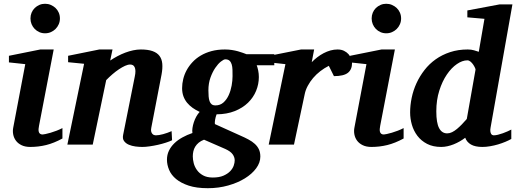

<svg xmlns="http://www.w3.org/2000/svg" viewBox="-20 -760 2713 1009"><path d="M308.1 -32.2Q263.2 -7.8 222.7 2.2Q182.1 12.2 139.2 12.2Q111.8 12.2 93 2.9Q74.2 -6.3 63.5 -21Q52.7 -35.6 49.3 -54Q45.9 -72.3 49.8 -90.8L112.8 -422.9L26.9 -432.1V-466.8L191.9 -500H262.2L185.1 -99.1Q183.1 -90.3 182.6 -82Q182.1 -73.7 183.8 -67.4Q185.5 -61 190.4 -57.1Q195.3 -53.2 204.1 -53.2Q208 -53.2 219.5 -55.7Q231 -58.1 246.1 -62.5Q261.2 -66.9 277.6 -73.2Q293.9 -79.6 308.1 -86.9ZM294.9 -663.1Q294.9 -647 288.8 -632.8Q282.7 -618.7 272 -607.9Q261.2 -597.2 247.1 -591.1Q232.9 -585 216.8 -585Q200.7 -585 186.8 -591.1Q172.9 -597.2 162.4 -607.9Q151.9 -618.7 146 -632.8Q140.1 -647 140.1 -663.1Q140.1 -679.2 146 -693.4Q151.9 -707.5 162.4 -717.8Q172.9 -728 186.8 -734.1Q200.7 -740.2 216.8 -740.2Q232.9 -740.2 247.1 -734.1Q261.2 -728 272 -717.8Q282.7 -707.5 288.8 -693.4Q294.9 -679.2 294.9 -663.1Z M884.3 -22.9Q871.1 -16.6 851.6 -10.3Q832 -3.9 810.3 1Q788.6 5.9 766.8 9Q745.1 12.2 728 12.2Q711.4 12.2 692.1 9.8Q672.9 7.3 657 0.5Q641.1 -6.3 632.1 -18.6Q623 -30.8 627 -50.8L688 -356Q691.9 -374 691.7 -386.5Q691.4 -398.9 687.7 -406.7Q684.1 -414.6 678 -417.7Q671.9 -420.9 664.1 -420.9Q652.3 -420.9 637.2 -414.1Q622.1 -407.2 605.2 -396Q588.4 -384.8 571 -369.9Q553.7 -355 538.1 -338.9L467.3 0H334L421.9 -424.8L337.9 -433.1V-466.8L502 -500H571.3L559.1 -441.9Q577.1 -454.1 597.4 -464.8Q617.7 -475.6 638.4 -483.4Q659.2 -491.2 679.9 -495.6Q700.7 -500 720.2 -500Q757.3 -500 781.5 -491.5Q805.7 -482.9 818.1 -466.3Q830.6 -449.7 832.8 -425.3Q835 -400.9 829.1 -369.1L774.9 -87.9Q772.5 -75.7 774.7 -68.1Q776.9 -60.5 781 -56.2Q785.2 -51.8 790 -50.3Q794.9 -48.8 798.8 -48.8Q814.5 -48.8 836.9 -54.9Q859.4 -61 881.8 -70.8Z M1213.4 83Q1213.4 65.9 1202.6 50.8Q1191.9 35.6 1164.1 22.9L1052.2 -25.9Q1035.6 -19.5 1024.4 -10.3Q1013.2 -1 1006.1 10.5Q999 22 996.1 35.2Q993.2 48.3 993.2 62Q993.2 78.1 998 97.4Q1002.9 116.7 1014.9 133.5Q1026.9 150.4 1047.1 161.6Q1067.4 172.9 1098.1 172.9Q1132.3 172.9 1154.5 163.1Q1176.8 153.3 1189.9 139.4Q1203.1 125.5 1208.3 110.1Q1213.4 94.7 1213.4 83ZM1202.1 -359.9Q1202.1 -377.4 1201.7 -393.6Q1201.2 -409.7 1197.5 -421.9Q1193.8 -434.1 1186 -441.2Q1178.2 -448.2 1164.1 -448.2Q1155.8 -448.2 1140.9 -436.5Q1126 -424.8 1111.3 -403.3Q1096.7 -381.8 1085.9 -351.8Q1075.2 -321.8 1075.2 -285.2Q1075.2 -267.6 1076.4 -253.2Q1077.6 -238.8 1081.3 -228.3Q1085 -217.8 1092.3 -211.9Q1099.6 -206.1 1112.3 -206.1Q1137.2 -206.1 1154.3 -221.4Q1171.4 -236.8 1181.9 -260Q1192.4 -283.2 1197.3 -310.1Q1202.1 -336.9 1202.1 -359.9ZM1329.1 -417Q1333.5 -405.8 1336.9 -389.4Q1340.3 -373 1340.3 -355Q1340.3 -317.9 1325.9 -282.7Q1311.5 -247.6 1283.4 -220.2Q1255.4 -192.9 1213.9 -176.3Q1172.4 -159.7 1118.2 -159.2Q1112.8 -145 1110.4 -130.6Q1107.9 -116.2 1109.4 -107.9L1242.2 -47.9Q1266.1 -37.6 1285.6 -27.1Q1305.2 -16.6 1319.1 -3.9Q1333 8.8 1340.6 24.9Q1348.1 41 1348.1 63Q1348.1 94.7 1326.2 124.5Q1304.2 154.3 1266.6 177.5Q1229 200.7 1179 214.8Q1128.9 229 1072.3 229Q1012.7 229 971.9 215.6Q931.2 202.1 905.5 180.9Q879.9 159.7 868.7 132.8Q857.4 106 857.4 79.1Q857.4 53.7 867.7 32.2Q877.9 10.7 896 -6.8Q914.1 -24.4 938.5 -37.8Q962.9 -51.3 991.2 -61Q989.3 -72.8 991.5 -87.6Q993.7 -102.5 998.8 -117.9Q1003.9 -133.3 1011.7 -147.5Q1019.5 -161.6 1029.3 -171.9Q1009.3 -181.2 992.4 -193.1Q975.6 -205.1 963.1 -220.2Q950.7 -235.4 943.8 -254.4Q937 -273.4 937 -296.9Q937 -320.3 942.9 -344.5Q948.7 -368.7 960.9 -391.1Q973.1 -413.6 991.5 -433.3Q1009.8 -453.1 1034.9 -468Q1060.1 -482.9 1091.8 -491.5Q1123.5 -500 1162.1 -500Q1181.2 -500 1198.5 -497.3Q1215.8 -494.6 1230.5 -490.5Q1245.1 -486.3 1256.6 -482.2Q1268.1 -478 1275.4 -475.1H1421.4V-417Z M1830.1 -429.2Q1830.1 -394.5 1808.1 -377.2Q1786.1 -359.9 1734.9 -359.9L1708 -414.1Q1684.6 -402.3 1663.3 -386Q1642.1 -369.6 1625.5 -350.1Q1608.9 -330.6 1597.2 -308.6Q1585.4 -286.6 1581.1 -264.2L1524.9 0H1392.1L1480 -422.9L1396 -432.1V-466.8L1562 -500H1630.9L1618.2 -433.1Q1631.3 -446.8 1647.2 -459Q1663.1 -471.2 1680.7 -480.5Q1698.2 -489.7 1716.8 -494.9Q1735.4 -500 1753.9 -500Q1773.4 -500 1787.8 -492.9Q1802.2 -485.8 1811.5 -475.3Q1820.8 -464.8 1825.4 -452.4Q1830.1 -439.9 1830.1 -429.2Z M2101.1 -32.2Q2056.2 -7.8 2015.6 2.2Q1975.1 12.2 1932.1 12.2Q1904.8 12.2 1886 2.9Q1867.2 -6.3 1856.4 -21Q1845.7 -35.6 1842.3 -54Q1838.9 -72.3 1842.8 -90.8L1905.8 -422.9L1819.8 -432.1V-466.8L1984.9 -500H2055.2L1978 -99.1Q1976.1 -90.3 1975.6 -82Q1975.1 -73.7 1976.8 -67.4Q1978.5 -61 1983.4 -57.1Q1988.3 -53.2 1997.1 -53.2Q2001 -53.2 2012.5 -55.7Q2023.9 -58.1 2039.1 -62.5Q2054.2 -66.9 2070.6 -73.2Q2086.9 -79.6 2101.1 -86.9ZM2087.9 -663.1Q2087.9 -647 2081.8 -632.8Q2075.7 -618.7 2064.9 -607.9Q2054.2 -597.2 2040 -591.1Q2025.9 -585 2009.8 -585Q1993.7 -585 1979.7 -591.1Q1965.8 -597.2 1955.3 -607.9Q1944.8 -618.7 1939 -632.8Q1933.1 -647 1933.1 -663.1Q1933.1 -679.2 1939 -693.4Q1944.8 -707.5 1955.3 -717.8Q1965.8 -728 1979.7 -734.1Q1993.7 -740.2 2009.8 -740.2Q2025.9 -740.2 2040 -734.1Q2054.2 -728 2064.9 -717.8Q2075.7 -707.5 2081.8 -693.4Q2087.9 -679.2 2087.9 -663.1Z M2479 -394Q2479.5 -396 2476.1 -403.8Q2472.7 -411.6 2466.8 -420.4Q2460.9 -429.2 2452.9 -436Q2444.8 -442.9 2436 -442.9Q2409.7 -442.9 2381.1 -423.3Q2352.5 -403.8 2328.4 -368.4Q2304.2 -333 2288.6 -283.7Q2272.9 -234.4 2272.9 -174.8Q2272.9 -114.3 2287.6 -86.7Q2302.2 -59.1 2330.1 -59.1Q2342.8 -59.1 2355.7 -65.4Q2368.7 -71.8 2381.6 -82.5Q2394.5 -93.3 2407.5 -106.7Q2420.4 -120.1 2433.1 -134.8ZM2558.1 -89.8Q2555.7 -77.6 2556.9 -69.6Q2558.1 -61.5 2560.8 -56.9Q2563.5 -52.2 2567.4 -50.5Q2571.3 -48.8 2574.2 -48.8Q2584.5 -48.8 2597.2 -52Q2609.9 -55.2 2622.8 -59.8Q2635.7 -64.5 2647.2 -69.6Q2658.7 -74.7 2667 -79.1V-29.8Q2654.3 -22.5 2636.2 -14.9Q2618.2 -7.3 2597.7 -1.2Q2577.1 4.9 2555.9 8.5Q2534.7 12.2 2515.1 12.2Q2477.1 12.2 2455.1 -0.5Q2433.1 -13.2 2424.8 -36.1Q2411.6 -25.9 2396.2 -17.1Q2380.9 -8.3 2364.5 -1.7Q2348.1 4.9 2331.5 8.5Q2314.9 12.2 2298.8 12.2Q2255.4 12.2 2224.4 -3.9Q2193.4 -20 2173.6 -46.1Q2153.8 -72.3 2144.5 -104.5Q2135.3 -136.7 2135.3 -168.9Q2135.3 -207 2143.6 -246.6Q2151.9 -286.1 2168.7 -322.8Q2185.5 -359.4 2210.7 -391.8Q2235.8 -424.3 2269.5 -448.2Q2303.2 -472.2 2345.5 -486.1Q2387.7 -500 2438 -500Q2456.5 -500 2471.4 -495.6Q2486.3 -491.2 2496.1 -487.8L2525.9 -661.1L2436 -668.9V-705.1L2605 -736.8H2672.9Z"/></svg>

Font: Charis SIL Am
Style: Bold Italic
Weight: 700
Italic angle: -11°
Foundry: SIL International
Version: Version 5.000